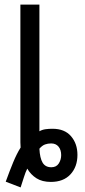

<svg xmlns="http://www.w3.org/2000/svg" viewBox="-20 -784 373 838"><path d="M5 9Q22 -38 37.5 -75.5Q53 -113 70 -140Q69 -151 69 -162.5Q69 -174 69 -185V-764H152V-211Q164 -218 178.5 -220Q193 -222 209 -222Q262 -222 290 -189.5Q318 -157 318 -108Q318 -56 287.5 -23Q257 10 202 10Q164 10 139 -6Q114 -22 99 -48Q91 -32 84.5 -11Q78 10 70 34ZM204 -54Q226 -54 236.5 -70.5Q247 -87 247 -107Q247 -130 235.5 -144Q224 -158 203 -158Q189 -158 176.5 -153.5Q164 -149 152 -135Q154 -94 166 -74Q178 -54 204 -54Z"/></svg>

Font: Noto Sans Display Condensed
Style: Regular
Weight: 400
Width: 3
Designer: Monotype Design Team
Foundry: Monotype Imaging Inc.
Version: Version 2.003